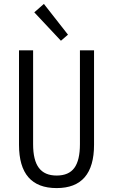

<svg xmlns="http://www.w3.org/2000/svg" viewBox="-20 -950 577 980"><path d="M269 10Q77 10 77 -211V-693H149V-214Q149 -132 178.5 -93Q208 -54 269 -54Q331 -54 359.5 -93Q388 -132 388 -214V-693H460V-211Q460 10 269 10ZM291 -742 155 -887 204 -930 327 -773Z"/></svg>

Font: Ubuntu Sans Condensed
Style: Regular
Weight: 400
Width: 3
Designer: Dalton Maag Ltd
Foundry: Dalton Maag Ltd
Version: Version 1.006; ttfautohint (v1.8.4.7-5d5b)